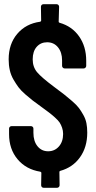

<svg xmlns="http://www.w3.org/2000/svg" viewBox="-20 -808 453 909"><path d="M393.1 -180.2Q393.1 -111.3 358.6 -63.2Q324.2 -15.1 265.1 1Q261.2 2.4 261.2 5.9L262.2 68.8Q262.2 74.2 258.5 77.6Q254.9 81.1 250 81.1H187Q181.6 81.1 178.2 77.6Q174.8 74.2 174.8 68.8L175.8 11.2Q175.8 6.3 170.9 4.9Q103.5 -5.9 63.2 -54Q22.9 -102.1 22.9 -172.9V-199.2Q22.9 -204.1 26.4 -207.5Q29.8 -210.9 35.2 -210.9H126Q131.3 -210.9 134.8 -207.5Q138.2 -204.1 138.2 -199.2V-179.2Q138.2 -139.6 157.5 -115.7Q176.8 -91.8 208 -91.8Q238.8 -91.8 258.8 -114.5Q278.8 -137.2 278.8 -173.8Q278.8 -189.5 273.9 -203.4Q269 -217.3 262.7 -227.3Q256.3 -237.3 240 -252Q223.6 -266.6 211.9 -275.4Q200.2 -284.2 172.9 -304.2Q147.9 -322.3 134.5 -332.5Q121.1 -342.8 100.1 -361.1Q79.1 -379.4 67.6 -394.8Q56.2 -410.2 43.9 -431.2Q31.7 -452.1 26.4 -475.8Q21 -499.5 21 -526.9Q21 -600.1 61.8 -647.9Q102.5 -695.8 169.9 -705.1Q174.8 -706.5 174.8 -710.9L173.8 -775.9Q173.8 -781.2 177.2 -784.7Q180.7 -788.1 186 -788.1H248Q252.9 -788.1 256.3 -784.7Q259.8 -781.2 259.8 -775.9L257.8 -705.1Q257.8 -701.7 262.2 -700.2Q320.8 -683.6 354.5 -635.7Q388.2 -587.9 388.2 -520V-496.1Q388.2 -491.2 384.5 -487.5Q380.9 -483.9 376 -483.9H286.1Q281.2 -483.9 277.6 -487.5Q273.9 -491.2 273.9 -496.1V-522Q273.9 -560.5 254.4 -584.2Q234.9 -607.9 203.1 -607.9Q172.9 -607.9 153.8 -586.4Q134.8 -564.9 134.8 -526.9Q134.8 -491.2 155.5 -466.3Q176.3 -441.4 235.8 -397Q267.1 -374 283.7 -360.8Q300.3 -347.7 321.8 -329.1Q343.3 -310.5 353.8 -296.4Q364.3 -282.2 374.8 -263.4Q385.3 -244.6 389.2 -224.6Q393.1 -204.6 393.1 -180.2Z"/></svg>

Font: Barlow Condensed SemiBold
Style: Regular
Weight: 600
Width: 3
Designer: Jeremy Tribby
Foundry: Tribby Type
Version: Version 1.422;hotconv 1.0.109;makeotfexe 2.5.65596